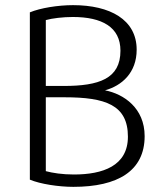

<svg xmlns="http://www.w3.org/2000/svg" viewBox="-20 -718 626 746"><path d="M96 -670V-20C136 -3 208 8 265 8C438 8 542 -54 542 -189C542 -298 461 -353 388 -367C453 -385 511 -435 511 -525C511 -642 407 -698 264 -698C205 -698 137 -687 96 -670ZM158 -53V-340H231C390 -340 477 -310 477 -187C477 -73 379 -40 267 -40C222 -40 184 -46 158 -53ZM263 -652C376 -652 448 -613 448 -521C448 -412 365 -384 227 -384H158V-640C183 -647 225 -652 263 -652Z"/></svg>

Font: Repo Light
Style: Regular
Weight: 300
Designer: Stefan Peev
Foundry: Context Ltd
Version: Version 001.502